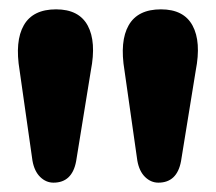

<svg xmlns="http://www.w3.org/2000/svg" viewBox="-20 -803 462 411"><path d="M319 -412Q303 -412 290.5 -424.2Q278 -436.5 274 -459L246.5 -652Q236 -715 255.5 -749Q275 -783 324.5 -783Q373.5 -783 392.2 -748.2Q411 -713.5 399 -652L367.5 -458Q359 -412 319 -412ZM94.5 -412Q78.5 -412 66 -424.2Q53.5 -436.5 49.5 -459L22 -652Q11.5 -715 31 -749Q50.5 -783 100 -783Q149 -783 167.8 -748.2Q186.5 -713.5 174.5 -652L143 -458Q134.5 -412 94.5 -412Z"/></svg>

Font: Fraunces 9pt S100
Style: Bold
Weight: 700
Version: Version 1.000; ttfautohint (v1.8.3)